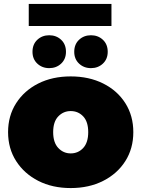

<svg xmlns="http://www.w3.org/2000/svg" viewBox="-20 -945 718 975"><path d="M339 10Q246 10 174.5 -26.5Q103 -63 62 -127Q21 -191 21 -274Q21 -357 62 -421Q103 -485 174.5 -521Q246 -557 339 -557Q432 -557 504 -521Q576 -485 616.5 -421Q657 -357 657 -274Q657 -191 616.5 -127Q576 -63 504 -26.5Q432 10 339 10ZM339 -166Q377 -166 402.5 -193.5Q428 -221 428 -274Q428 -327 402.5 -354Q377 -381 339 -381Q302 -381 276 -354Q250 -327 250 -274Q250 -221 276 -193.5Q302 -166 339 -166ZM230 -599Q194 -599 169.5 -622Q145 -645 145 -682Q145 -720 169.5 -743Q194 -766 230 -766Q266 -766 290.5 -743Q315 -720 315 -682Q315 -645 290.5 -622Q266 -599 230 -599ZM442 -599Q406 -599 381.5 -622Q357 -645 357 -682Q357 -720 381.5 -743Q406 -766 442 -766Q478 -766 502.5 -743Q527 -720 527 -682Q527 -645 502.5 -622Q478 -599 442 -599ZM126 -813V-925H546V-813Z"/></svg>

Font: Montserrat Black
Style: Regular
Weight: 900
Designer: Julieta Ulanovsky
Foundry: Julieta Ulanovsky
Version: Version 9.000; ttfautohint (v1.8.4.7-5d5b)